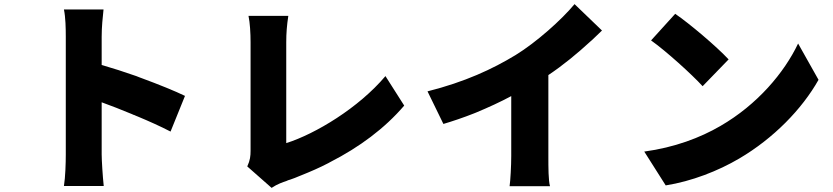

<svg xmlns="http://www.w3.org/2000/svg" viewBox="-20 -849 4040 931"><path d="M473 -100V-353C518 -337 568 -317 619 -296L628 -292C632 -291 635 -290 638 -288L648 -284C703 -261 759 -236 807 -211L877 -384C830 -407 751 -439 667 -470L656 -474C655 -475 653 -475 651 -476L641 -480C584 -500 525 -519 473 -534V-671C473 -719 478 -765 482 -803H290C298 -765 299 -711 299 -671V-100C299 -59 297 10 290 53H483C478 8 473 -73 473 -100Z M1368 29 1377 25 1387 22C1402 17 1417 11 1431 5L1441 1C1486 -17 1530 -36 1572 -58L1581 -63C1722 -135 1845 -226 1940 -337L1849 -480C1719 -326 1510 -200 1368 -155V-644C1368 -688 1371 -726 1378 -772H1185C1192 -739 1195 -688 1195 -644V-118C1195 -93 1193 -72 1179 -42L1297 62C1325 43 1353 34 1368 29Z M2639 -485C2711 -533 2781 -591 2844 -649L2851 -655C2868 -671 2884 -686 2899 -701L2766 -829C2703 -753 2581 -644 2480 -582C2368 -514 2235 -452 2053 -406L2130 -248C2151 -254 2172 -261 2193 -268L2202 -271C2228 -280 2253 -289 2278 -299L2288 -303C2348 -328 2407 -355 2459 -383V-93C2459 -45 2455 27 2451 54H2647C2639 27 2639 -40 2639 -88V-485Z M3513 -561C3453 -625 3323 -735 3254 -782L3137 -653C3209 -602 3334 -489 3387 -431L3513 -561ZM3564 -80C3731 -178 3869 -320 3949 -462L3850 -638C3783 -497 3653 -342 3473 -238C3375 -181 3251 -134 3104 -114L3208 50C3334 30 3462 -20 3564 -80Z"/></svg>

Font: Glow Sans SC Normal Heavy
Style: Regular
Weight: 900
Designer: Ryoko NISHIZUKA (kana, bopomofo & ideographs); Paul D. Hunt (Latin, Greek & Cyrillic); Sandoll Communications, Soo-young
Version: Version 0.93